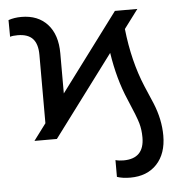

<svg xmlns="http://www.w3.org/2000/svg" viewBox="-52 -587 756 828"><g transform="rotate(-5 325.5 -172.5)"><path d="M80.6 0 134.3 -71.8V-367.7Q134.3 -415 113.3 -437.7Q92.3 -460.4 47.9 -460.4Q26.9 -460.4 15.1 -456.5L14.6 -528.8Q40 -537.6 70.8 -537.6Q142.6 -537.6 183.6 -492.4Q224.6 -447.3 224.6 -366.7V-192.9L475.1 -528.3H572.3L511.2 -446.8Q526.4 -306.2 573.7 -193.4L606.9 -115.7Q636.2 -44.4 636.2 25.4Q636.2 103.5 594 148.7Q551.8 193.8 479 193.8Q445.3 193.8 421.4 185.5V112.8Q436.5 117.2 456.1 117.2Q545.9 117.2 545.9 25.4Q545.9 -7.8 537.8 -36.4Q529.8 -64.9 496.1 -143.1Q456.5 -234.4 439 -349.6L177.7 0Z"/></g></svg>

Font: Roboto
Style: Regular
Weight: 400
Designer: Google
Version: Version 2.134; 2016; ttfautohint (v1.6)